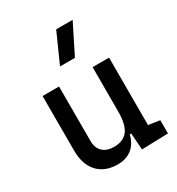

<svg xmlns="http://www.w3.org/2000/svg" viewBox="-189 -915 965 1045"><g transform="rotate(-30 293.0 -392.5)"><path d="M247.1 9.8Q165.5 9.8 120.8 -38.8Q76.2 -87.4 76.2 -175.8V-517.6H179.7V-175.8Q179.7 -131.3 205.1 -107.2Q230.5 -83 276.4 -83Q333 -83 361.8 -118.9Q390.6 -154.8 390.6 -239.3V-517.6H494.1V-93.8L565.4 -83V0L399.4 4.9L392.1 -99.6H382.8Q370.6 -46.9 335 -18.6Q299.3 9.8 247.1 9.8ZM238.8 -609.4 321.8 -794.9H425.3L332.5 -609.4Z"/></g></svg>

Font: Caskaydia Cove
Style: Regular
Weight: 400
Monospace: yes
Designer: Aaron Bell
Foundry: Saja Typeworks
Version: Version 4.300; ttfautohint (v1.8.3)